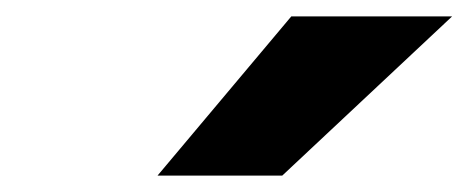

<svg xmlns="http://www.w3.org/2000/svg" viewBox="-20 -810 571 234"><path d="M172 -596 335 -790H531L324 -596Z"/></svg>

Font: Georama ExtraExtended
Style: Bold Italic
Weight: 700
Width: 8
Italic angle: -9°
Designer: Jean-Baptiste Levee
Foundry: Production Type
Version: Version 1.000